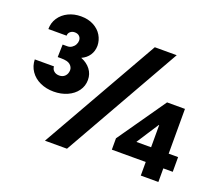

<svg xmlns="http://www.w3.org/2000/svg" viewBox="-121 -922 1277 1102"><g transform="rotate(20 517.0 -371.0)"><path d="M33.2 -418.5H150.4Q150.9 -401.4 163.6 -390.4Q176.3 -379.4 196.3 -379.4Q217.8 -379.4 231.2 -393.3Q244.6 -407.2 245.1 -430.2Q244.6 -448.7 228.8 -462.4Q212.9 -476.1 172.9 -476.1H152.3L154.3 -553.2H183.6Q198.2 -553.2 210.2 -561.3Q222.2 -569.3 228.8 -581.5Q235.4 -593.8 235.4 -606Q235.4 -622.6 224.9 -632.8Q214.4 -643.1 196.3 -643.1Q180.2 -643.1 169.2 -633.5Q158.2 -624 158.2 -608.9H46.9Q46.9 -647.5 67.1 -677.7Q87.4 -708 122.1 -724.9Q156.7 -741.7 199.2 -741.7Q243.7 -741.7 276.6 -724.1Q309.6 -706.5 326.9 -677.5Q344.2 -648.4 344.7 -614.7Q344.2 -581.5 327.6 -556.6Q311 -531.7 280.8 -518.1Q317.9 -503.4 339.1 -475.8Q360.4 -448.2 360.4 -411.6Q360.4 -374.5 338.9 -344.7Q317.4 -314.9 280 -298.3Q242.7 -281.7 197.3 -281.7Q151.4 -281.7 114.3 -298.8Q77.1 -315.9 55.7 -347.2Q34.2 -378.4 33.2 -418.5ZM656.7 -719.7H790.5L382.3 0H247.6ZM833 -83H626V-152.3L831.1 -446.3H940.4V-172.9H998V-83H940.4V0H833ZM833 -172.9V-308.6H831.1L787.1 -241.2L744.1 -174.8V-172.9Z"/></g></svg>

Font: Reddit Sans Vanilla ExtraBold
Style: Regular
Weight: 800
Designer: Stephen Hutchings
Foundry: Reddit
Version: Version 1.013